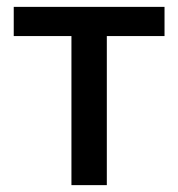

<svg xmlns="http://www.w3.org/2000/svg" viewBox="-20 -539 519 559"><path d="M188 0V-434H20V-519H459V-434H291V0Z"/></svg>

Font: Anuphan Medium
Style: Regular
Weight: 500
Designer: Mike Abbink, Paul van der Laan, Pieter van Rosmalen, Mint Tantisuwanna
Foundry: Bold Monday; Cadson Demak
Version: Version 3.002;hotconv 1.0.109;makeotfexe 2.5.65596